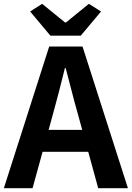

<svg xmlns="http://www.w3.org/2000/svg" viewBox="-24 -984 689 1004"><path d="M-3.8 0 233.3 -740.8H407.5L644.9 0H489.5L383.7 -385.9Q366.9 -444.1 351.2 -506.3Q335.5 -568.5 319.4 -627.9H315.4Q300.9 -567.7 284.7 -505.9Q268.5 -444.1 252.5 -385.9L146.3 0ZM143.3 -190.1V-304.8H495.4V-190.1ZM239.6 -797.4 133.6 -923.9 196.4 -964 316.2 -866.5H321L440.7 -964L504.3 -923.9L398.2 -797.4Z"/></svg>

Font: Noto Sans KR Thin
Style: Regular
Weight: 100
Designer: Ryoko NISHIZUKA 西塚涼子 (kana, bopomofo & ideographs); Paul D. Hunt (Latin, Greek & Cyrillic); Sandoll Communications 산돌커뮤니
Foundry: Adobe
Version: Version 2.004-H2;hotconv 1.0.118;makeotfexe 2.5.65603